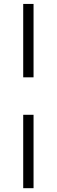

<svg xmlns="http://www.w3.org/2000/svg" viewBox="-20 -733 290 981"><path d="M98.6 -146.5H151.4V228.5H98.6ZM98.6 -337.9V-712.9H151.4V-337.9Z"/></svg>

Font: Theano Old Style
Style: Regular
Weight: 400
Designer: Alexey Kryukov
Version: Version 2.00